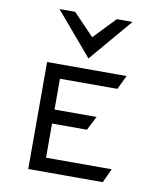

<svg xmlns="http://www.w3.org/2000/svg" viewBox="-93 -947 886 1025"><g transform="rotate(10 349.5 -435.0)"><path d="M344 -637 542 -870H457L344 -752L231 -870H146ZM213 -504H524L561 -580H130V0H534L569 -76H213V-261H402L441 -337H213Z"/></g></svg>

Font: Charger Monospace
Style: Regular
Weight: 400
Designer: Jasper
Foundry: Cannot Into Space Fonts
Version: Version 0.980